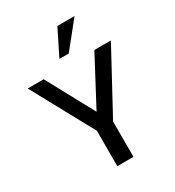

<svg xmlns="http://www.w3.org/2000/svg" viewBox="-223 -1089 1110 1218"><g transform="rotate(-30 332.0 -480.0)"><path d="M273.4 0V-258.8L27.3 -710.9H144.5L332 -364.7L515.6 -710.9H636.7L391.6 -258.3V0ZM295.4 -772.9 388.7 -960.4H514.6L363.8 -772.9Z"/></g></svg>

Font: Comme Medium
Style: Regular
Weight: 500
Version: Version 1.000;gftools[0.9.27]